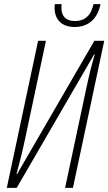

<svg xmlns="http://www.w3.org/2000/svg" viewBox="-20 -912 526 932"><path d="M342 -781C412 -781 454 -823 468 -892H434C423 -843 398 -810 343 -810C302 -810 278 -831 278 -875C278 -879 278 -883 279 -892H246C245 -886 245 -879 245 -874C245 -814 283 -781 342 -781ZM13 0H61L437 -648H440C424 -592 416 -564 398 -479L296 0H334L486 -714H438L63 -67H60C76 -127 87 -168 101 -234L203 -714H165Z"/></svg>

Font: Noto Sans ExtraCondensed ExtraLight
Style: Italic
Weight: 200
Width: 2
Italic angle: -12°
Designer: Monotype Design Team
Foundry: Monotype Imaging Inc.
Version: Version 2.013